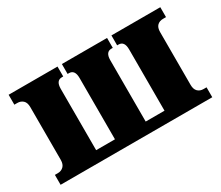

<svg xmlns="http://www.w3.org/2000/svg" viewBox="-98 -763 1139 990"><g transform="rotate(-30 471.5 -268.0)"><path d="M20 0V-59H38Q58 -59 71.5 -72Q85 -85 85 -111V-425Q85 -452 71.5 -464.5Q58 -477 38 -477H20V-536H311V-477H303Q268 -477 268 -428V-63H380V-428Q380 -477 345 -477H337V-536H606V-477H598Q563 -477 563 -428V-63H675V-428Q675 -477 640 -477H632V-536H923V-477H905Q884 -477 871 -464.5Q858 -452 858 -425V-111Q858 -85 871 -72Q884 -59 905 -59H923V0Z"/></g></svg>

Font: Noto Serif SemiCondensed Black
Style: Regular
Weight: 900
Width: 4
Designer: Monotype Design Team
Foundry: Monotype Imaging Inc.
Version: Version 2.014; ttfautohint (v1.8.4.7-5d5b)